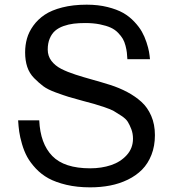

<svg xmlns="http://www.w3.org/2000/svg" viewBox="-20 -785 736 817"><path d="M147 -272.9Q151.4 -173.8 202.4 -121.3Q253.4 -68.8 363.8 -68.8Q412.1 -68.8 452.4 -82.3Q492.7 -95.7 519.3 -125Q545.9 -154.3 545.9 -194.8Q545.9 -216.8 538.8 -235.4Q531.7 -253.9 523.7 -266.8Q515.6 -279.8 495.8 -292.7Q476.1 -305.7 463.9 -312.7Q451.7 -319.8 422.4 -329.6Q393.1 -339.4 380.6 -342.8Q368.2 -346.2 333.5 -355.5Q293.5 -366.2 272.7 -372.6Q252 -378.9 217.3 -391.6Q182.6 -404.3 164.1 -418.2Q145.5 -432.1 125.2 -452.6Q105 -473.1 95.9 -500.5Q86.9 -527.8 86.9 -562Q86.9 -592.8 94.7 -620.8Q102.5 -648.9 121.8 -675.8Q141.1 -702.6 170.2 -722.2Q199.2 -741.7 245.1 -753.4Q291 -765.1 349.1 -765.1Q397.5 -765.1 437.5 -755.1Q477.5 -745.1 504.2 -730Q530.8 -714.8 551.5 -692.6Q572.3 -670.4 583.7 -650.1Q595.2 -629.9 603.3 -605.2Q611.3 -580.6 614 -565.2Q616.7 -549.8 618.2 -533.2H522Q521 -549.8 519.8 -561.3Q518.6 -572.8 514.2 -590.1Q509.8 -607.4 502.7 -619.6Q495.6 -631.8 482.4 -645.5Q469.2 -659.2 450.9 -667.5Q432.6 -675.8 405 -681.4Q377.4 -687 342.8 -687Q315.4 -687 293.5 -684.3Q271.5 -681.6 250.2 -674.1Q229 -666.5 214.6 -654.1Q200.2 -641.6 191.7 -621.3Q183.1 -601.1 183.1 -574.2Q183.1 -546.9 198.7 -526.1Q214.4 -505.4 240.7 -491.9Q267.1 -478.5 301.3 -467.5Q335.4 -456.5 373.3 -446Q411.1 -435.5 449 -423.6Q486.8 -411.6 521 -393.6Q555.2 -375.5 581.5 -351.8Q607.9 -328.1 623.5 -292Q639.2 -255.9 639.2 -210Q639.2 -163.6 624.5 -126.2Q609.9 -88.9 584.5 -63.2Q559.1 -37.6 523.9 -20.5Q488.8 -3.4 448.7 4.4Q408.7 12.2 363.8 12.2Q308.1 12.2 262.7 1.5Q217.3 -9.3 186.5 -26.1Q155.8 -43 132.3 -68.1Q108.9 -93.3 95.7 -117.4Q82.5 -141.6 73.7 -171.9Q64.9 -202.1 61.8 -224.6Q58.6 -247.1 57.1 -272.9Z"/></svg>

Font: Standard
Style: Regular
Weight: 400
Designer: Bryce Wilner
Version: Version 2.000;PS 2.0;hotconv 16.6.51;makeotf.lib2.5.65220 DE